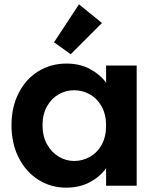

<svg xmlns="http://www.w3.org/2000/svg" viewBox="-20 -856 718 885"><path d="M229 -661 344 -836 450 -750 306 -606ZM33 -279Q33 -363 66.5 -428Q100 -493 157.5 -528Q215 -563 286 -563Q348 -563 394.5 -538Q441 -513 469 -475V-554H610V0H469V-81Q442 -42 394.5 -16.5Q347 9 285 9Q215 9 157.5 -27Q100 -63 66.5 -128.5Q33 -194 33 -279ZM469 -277Q469 -328 449 -364.5Q429 -401 395 -420.5Q361 -440 322 -440Q283 -440 250 -421Q217 -402 196.5 -365.5Q176 -329 176 -279Q176 -229 196.5 -191.5Q217 -154 250.5 -134Q284 -114 322 -114Q361 -114 395 -133.5Q429 -153 449 -189.5Q469 -226 469 -277Z"/></svg>

Font: Fz Poppins SemBd
Style: Regular
Weight: 600
Designer: Ninad Kale (Devanagari), Jonny Pinhorn (Latin)
Foundry: Indian Type Foundry
Version: Vit hóa bi Vntype.Com & FontZin.Com